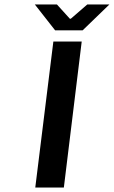

<svg xmlns="http://www.w3.org/2000/svg" viewBox="-20 -840 510 860"><path d="M138 0H266L346 -654H219ZM371 -820 297 -756H293L235 -820H136L227 -704H350L470 -820Z"/></svg>

Font: Falling Sky
Style: ExtObl
Weight: 400
Designer: Paul D. Hunt
Foundry: Adobe Systems Incorporated
Version: Version 1.02